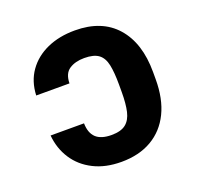

<svg xmlns="http://www.w3.org/2000/svg" viewBox="-129 -877 1060 1028"><g transform="rotate(-20 401.0 -363.5)"><path d="M85 -252.9H275.4Q276.4 -197.8 305.2 -170.7Q334 -143.6 393.6 -143.6Q446.8 -143.6 474.6 -165.5Q502.4 -187.5 512.5 -231.2Q522.5 -274.9 522.5 -340.8V-384.8Q522.5 -453.1 513.4 -496.6Q504.4 -540 477.3 -560.5Q450.2 -581.1 395.5 -581.1Q343.8 -581.1 310.1 -558.8Q276.4 -536.6 275.4 -480.5H85.9Q89.4 -560.1 129.9 -617.4Q170.4 -674.8 239.7 -706.1Q309.1 -737.3 398.4 -737.3Q551.8 -737.3 634.3 -643.6Q716.8 -549.8 716.8 -384.8V-342.8Q716.8 -232.4 678.5 -153.6Q640.1 -74.7 567.9 -32.5Q495.6 9.8 394.5 9.8Q303.7 9.8 236.6 -24.2Q169.4 -58.1 130.6 -117.7Q91.8 -177.2 85 -252.9Z"/></g></svg>

Font: Inter Tight Black
Style: Regular
Weight: 900
Designer: Rasmus Andersson
Foundry: rsms
Version: Version 3.004; ttfautohint (v1.8.4.7-5d5b)